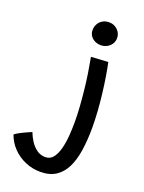

<svg xmlns="http://www.w3.org/2000/svg" viewBox="-323 -771 818 1092"><g transform="rotate(20 86.0 -225.0)"><path d="M256.5 -95.5Q256.5 -20 247.2 42Q238 104 216 148.8Q194 193.5 156.8 217.8Q119.5 242 63.5 242Q15 242 -28.5 223.2Q-72 204.5 -104 171.2Q-136 138 -151.5 94Q-139 84.5 -121.2 75Q-103.5 65.5 -85.5 57.5Q-67.5 49.5 -55 44.5Q-46 69 -30 94.2Q-14 119.5 9.2 136.5Q32.5 153.5 62 153.5Q91 153.5 108.8 130.8Q126.5 108 136 71.5Q145.5 35 148.8 -8Q152 -51 152 -91.5Q152 -133.5 148.8 -181.5Q145.5 -229.5 140.2 -279.8Q135 -330 127.5 -378.5Q120 -427 111.5 -471.5L214.5 -477.5Q222 -442.5 229.5 -396.2Q237 -350 243.2 -298.5Q249.5 -247 253 -194.8Q256.5 -142.5 256.5 -95.5ZM142.5 -691.5Q164 -691.5 180.2 -681.5Q196.5 -671.5 205.8 -655.8Q215 -640 215 -622Q215 -602 204.8 -586.2Q194.5 -570.5 177.5 -561.5Q160.5 -552.5 140.5 -552.5Q121.5 -552.5 105 -560.5Q88.5 -568.5 78.2 -583.2Q68 -598 68 -618Q68 -639 77.8 -655.8Q87.5 -672.5 104.2 -682Q121 -691.5 142.5 -691.5Z"/></g></svg>

Font: Grandstander Thin
Style: Regular
Weight: 400
Version: Version 1.200